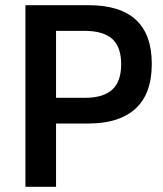

<svg xmlns="http://www.w3.org/2000/svg" viewBox="-20 -720 627 740"><path d="M78 -700H321Q565 -700 565 -474Q565 -358 502 -301Q439 -244 322 -244H196V0H78ZM308 -343Q378 -343 412.5 -374.5Q447 -406 447 -472Q447 -539 412.5 -570Q378 -601 306 -601H196V-343Z"/></svg>

Font: Cabin SemiBold
Style: Regular
Weight: 600
Designer: Pablo Impallari
Foundry: Pablo Impallari. http://www.impallari.com Igino Marini. http://www.ikern.com
Version: Version 2.001